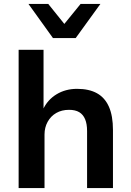

<svg xmlns="http://www.w3.org/2000/svg" viewBox="-20 -959 668 979"><path d="M75 0V-705H202V-400H199Q222 -450 268 -478Q314 -506 373 -506Q434 -506 474.5 -483.5Q515 -461 535.5 -414.5Q556 -368 556 -296V0H424V-291Q424 -327 414 -351Q404 -375 384 -387Q364 -399 332 -399Q295 -399 267 -383Q239 -367 223 -338Q207 -309 207 -273V0ZM250 -765 125 -939H226L308 -837L391 -939H492L366 -765Z"/></svg>

Font: Nunito Sans 9pt
Style: Bold
Weight: 700
Version: Version 3.101;gftools[0.9.27]